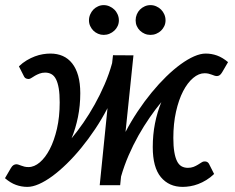

<svg xmlns="http://www.w3.org/2000/svg" viewBox="-26 -724 918 751"><path d="M0 0ZM465 -208Q487 -250 513.2 -289.2Q539.5 -328.5 567.5 -362.5Q595.5 -396.5 624.2 -424.5Q653 -452.5 680.5 -472.5Q708 -492.5 733 -503.5Q758 -514.5 778.5 -514.5Q801.5 -514.5 823 -506.8Q844.5 -499 866 -481L843 -441.5Q838 -433 833 -429.8Q828 -426.5 822.5 -426.5Q818 -426.5 813.2 -428Q808.5 -429.5 802.8 -431.8Q797 -434 790 -435.8Q783 -437.5 774 -437.5Q751.5 -437.5 729.5 -419Q707.5 -400.5 690.2 -367.2Q673 -334 662.5 -287.2Q652 -240.5 652 -184.5Q652 -152 655.8 -129.8Q659.5 -107.5 666.5 -93.5Q673.5 -79.5 684.2 -73.5Q695 -67.5 709 -67.5Q721 -67.5 730.8 -71.2Q740.5 -75 748.2 -79.8Q756 -84.5 762 -88.5Q768 -92.5 772.5 -92.5Q778 -93 782.8 -91.2Q787.5 -89.5 791 -84L811.5 -43.5Q797 -29.5 781 -19.8Q765 -10 749 -4Q733 2 717.5 4.5Q702 7 688.5 7Q635 7 603.2 -31.2Q571.5 -69.5 571.5 -148.5Q571.5 -197 580.2 -241.2Q589 -285.5 605 -324.5Q582.5 -297.5 559.5 -264.2Q536.5 -231 515.5 -193.8Q494.5 -156.5 477 -116Q459.5 -75.5 447.5 -33.5L444 0.5H364L394.5 -301Q372.5 -258.5 346.2 -219.2Q320 -180 292 -145.8Q264 -111.5 235.2 -83.5Q206.5 -55.5 179 -35.2Q151.5 -15 126.5 -4Q101.5 7 81 7Q58 7 36.5 -0.8Q15 -8.5 -6.5 -27L16.5 -66.5Q21.5 -75 26.5 -78Q31.5 -81 37 -81.5Q41.5 -81.5 46.2 -80Q51 -78.5 56.8 -76.2Q62.5 -74 69.5 -72.2Q76.5 -70.5 85.5 -70.5Q108 -70.5 129.8 -89Q151.5 -107.5 168.8 -140.8Q186 -174 196.8 -220.5Q207.5 -267 207.5 -323.5Q207.5 -356 203.8 -378.2Q200 -400.5 193 -414.2Q186 -428 175.2 -434Q164.5 -440 150.5 -440Q138.5 -440 128.8 -436.2Q119 -432.5 111.2 -428Q103.5 -423.5 97.5 -419.5Q91.5 -415.5 87 -415Q81.5 -415 76.5 -416.8Q71.5 -418.5 68.5 -424L48 -464.5Q62.5 -478.5 78.5 -488Q94.5 -497.5 110.5 -503.5Q126.5 -509.5 142 -512Q157.5 -514.5 171 -514.5Q198 -514.5 219.5 -505Q241 -495.5 256.2 -476.2Q271.5 -457 279.8 -427.8Q288 -398.5 288 -359.5Q288 -311 279 -266.5Q270 -222 254 -183Q276.5 -210 299.8 -243.5Q323 -277 344.2 -315Q365.5 -353 383.2 -394Q401 -435 412.5 -477L416 -508L496 -507.5ZM439 -644.5Q439 -632.5 434.2 -622.2Q429.5 -612 421.2 -604.2Q413 -596.5 402.2 -592Q391.5 -587.5 379.5 -587.5Q368 -587.5 357.5 -592Q347 -596.5 339.2 -604.2Q331.5 -612 326.8 -622.2Q322 -632.5 322 -644.5Q322 -656.5 326.8 -667.5Q331.5 -678.5 339.2 -686.5Q347 -694.5 357.5 -699.2Q368 -704 379.5 -704Q391.5 -704 402.2 -699.2Q413 -694.5 421.2 -686.5Q429.5 -678.5 434.2 -667.5Q439 -656.5 439 -644.5ZM621.5 -644.5Q621.5 -632.5 616.8 -622.2Q612 -612 604 -604.2Q596 -596.5 585.2 -592Q574.5 -587.5 562.5 -587.5Q550.5 -587.5 540 -592Q529.5 -596.5 521.5 -604.2Q513.5 -612 509 -622.2Q504.5 -632.5 504.5 -644.5Q504.5 -656.5 509 -667.5Q513.5 -678.5 521.5 -686.5Q529.5 -694.5 540 -699.2Q550.5 -704 562.5 -704Q574.5 -704 585.2 -699.2Q596 -694.5 604 -686.5Q612 -678.5 616.8 -667.5Q621.5 -656.5 621.5 -644.5Z"/></svg>

Font: Lato Medium
Style: Italic
Weight: 500
Italic angle: -7°
Designer: Lukasz Dziedzic
Foundry: tyPoland Lukasz Dziedzic
Version: Version 2.006; 2014-01-15